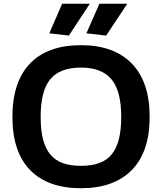

<svg xmlns="http://www.w3.org/2000/svg" viewBox="-20 -990 860 1020"><path d="M410 10Q234 10 140 -86.5Q46 -183 46 -369Q46 -555 139.5 -652.5Q233 -750 410 -750Q585 -750 680 -652.5Q775 -555 775 -369Q775 -183 680 -86.5Q585 10 410 10ZM410 -109Q466 -109 506.5 -123.5Q547 -138 573 -169.5Q599 -201 611.5 -250.5Q624 -300 624 -369Q624 -507 572 -569Q520 -631 410 -631Q299 -631 247.5 -569.5Q196 -508 196 -369Q196 -299 208.5 -250Q221 -201 247 -169.5Q273 -138 313.5 -123.5Q354 -109 410 -109ZM242 -813 310 -970H457L346 -801ZM439 -813 508 -970H656L544 -801Z"/></svg>

Font: Encode Sans Wide
Style: SemiBold
Weight: 600
Designer: Pablo Impallari, Andres Torresi
Foundry: Pablo Impallari, Andres Torresi
Version: Version 1.000; ttfautohint (v1.00) -l 8 -r 50 -G 200 -x 14 -